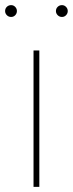

<svg xmlns="http://www.w3.org/2000/svg" viewBox="-51 -725 283 745"><path d="M79.1 0V-529.3H101.6V0ZM189.5 -659.2Q179.7 -659.2 172.9 -666Q166 -672.9 166 -682.1Q166 -691.9 172.9 -698.5Q179.7 -705.1 189.5 -705.1Q198.7 -705.1 205.3 -698.2Q211.9 -691.4 211.9 -682.1Q211.9 -672.9 205.3 -666Q198.7 -659.2 189.5 -659.2ZM-7.8 -659.2Q-17.6 -659.2 -24.4 -666Q-31.2 -672.9 -31.2 -682.1Q-31.2 -691.9 -24.4 -698.5Q-17.6 -705.1 -7.8 -705.1Q1.5 -705.1 8.1 -698.2Q14.6 -691.4 14.6 -682.1Q14.6 -672.9 8.1 -666Q1.5 -659.2 -7.8 -659.2Z"/></svg>

Font: Inter 24pt Thin
Style: Regular
Weight: 250
Designer: Rasmus Andersson
Foundry: rsms
Version: Version 4.001;git-66647c0bb